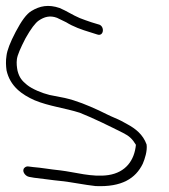

<svg xmlns="http://www.w3.org/2000/svg" viewBox="-53 -591 569 647"><path d="M30 -26C19 -17 30 2 45 5L62 8C91 11 121 16 153 19C190 23 232 32 269 36C358 40 404 10 428 -39C435 -55 444 -83 441 -104C429 -138 403 -158 375 -173C363 -180 350 -187 333 -194C316 -201 299 -210 280 -219C243 -236 205 -252 165 -261L114 -271C89 -277 55 -291 38 -305C22 -318 12 -329 6 -353C4 -364 2 -377 4 -392C6 -406 16 -429 33 -462C51 -494 66 -514 78 -522C96 -534 115 -540 139 -531L170 -516C194 -501 222 -491 252 -482L274 -475C298 -466 301 -505 278 -509L255 -516C241 -521 228 -525 216 -530C192 -540 172 -554 148 -564C110 -577 81 -571 53 -554C36 -544 19 -520 0 -484C-19 -448 -29 -421 -31 -404C-34 -386 -33 -369 -31 -354C-19 -300 21 -272 64 -253C112 -233 166 -227 216 -211C264 -192 318 -165 362 -143C382 -133 393 -123 405 -103C400 -51 371 -10 312 -1C257 7 200 -11 149 -17C118 -20 86 -26 59 -28L43 -30C38 -31 33 -29 30 -26Z"/></svg>

Font: Stray Cat
Style: OpObl
Weight: 400
Version: Version 1.0